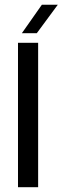

<svg xmlns="http://www.w3.org/2000/svg" viewBox="-20 -778 260 798"><path d="M54.8 0V-600H138.5V0ZM70.9 -640 154 -758.3H220.2L132.9 -640Z"/></svg>

Font: Big Shoulders Thin
Style: Regular
Weight: 100
Version: Version 2.002